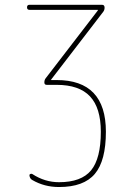

<svg xmlns="http://www.w3.org/2000/svg" viewBox="-20 -750 540 780"><path d="M99.6 -710Q89.8 -710 89.8 -720.2Q89.8 -730.5 99.6 -730.5H394.5Q404.3 -730.5 404.8 -720.2Q405.3 -710 399.4 -702.1L188.5 -427.7V-426.8L186.5 -425.8Q186.5 -424.8 188.5 -424.8H210Q410.2 -424.8 410.2 -214.8Q410.2 -96.7 365.2 -43.5Q320.3 9.8 219.7 9.8Q160.2 9.8 111.3 -18.6Q100.6 -24.4 99.6 -38.1Q99.6 -42 104 -43.5Q108.4 -44.9 111.3 -43Q162.1 -9.8 219.7 -9.8Q310.5 -9.8 350.1 -58.1Q389.6 -106.4 389.6 -214.8Q389.6 -311.5 345.7 -358.4Q301.8 -405.3 210 -405.3H169.9Q160.2 -405.3 160.2 -415Q160.2 -425.8 166 -432.6L377 -707Q377 -708 377.4 -708Q377.9 -708 377.9 -709Q377.9 -710 377 -710Z"/></svg>

Font: Rounded Mgen+ 1m thin
Style: Regular
Weight: 100
Designer: [Source Han Sans]
Ryoko NISHIZUKA  (kana & ideographs); Paul D. Hunt (Latin, Greek & Cyrillic); Wenlong ZHANG  (bopomofo
Version: Version 1.059.20150602